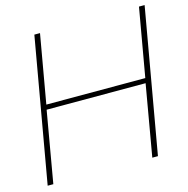

<svg xmlns="http://www.w3.org/2000/svg" viewBox="-105 -813 898 915"><g transform="rotate(-15 344.0 -356.0)"><path d="M563 0H535.2L596.2 -351.1H107.9L46.9 0H19L144 -711.9H171.9L112.8 -375H601.1L660.2 -711.9H688Z"/></g></svg>

Font: Creato Display Thin
Style: Italic
Weight: 265
Italic angle: -10°
Version: Version 1.000